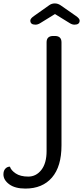

<svg xmlns="http://www.w3.org/2000/svg" viewBox="-191 -889 485 1121"><path d="M120 -679H129Q168 -679 168 -642V-40Q168 83 112.5 147.5Q57 212 -43 212Q-103 212 -137 187Q-171 162 -171 129Q-171 108 -160 96Q-149 84 -133 84Q-127 105 -99.5 123.5Q-72 142 -26 142Q20 142 50.5 103Q81 64 81 -7V-642Q81 -679 120 -679ZM16 -745Q-14 -745 -14 -769Q-14 -781 8 -796L97 -859Q111 -869 129 -869Q147 -869 163 -858L252 -796Q274 -781 274 -769Q274 -745 244 -745Q230 -745 216 -754L130 -807L44 -754Q30 -745 16 -745Z"/></svg>

Font: Merge One
Style: Regular
Weight: 400
Designer: Kosal Sen
Foundry: Philatype
Version: Version 1.001